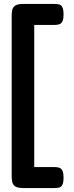

<svg xmlns="http://www.w3.org/2000/svg" viewBox="-20 -786 376 970"><path d="M97 164Q70 164 57.5 156Q45 148 42 134Q39 120 39 104V-706Q39 -723 42 -736.5Q45 -750 57.5 -758Q70 -766 97 -766H256Q269 -766 279 -763.5Q289 -761 295 -749.5Q301 -738 301 -713Q301 -688 295 -677Q289 -666 278.5 -663Q268 -660 255 -660H153V58H255Q268 58 278.5 61Q289 64 295 75.5Q301 87 301 112Q301 136 295 147.5Q289 159 279 161.5Q269 164 256 164Z"/></svg>

Font: Fredoka Medium
Style: Regular
Weight: 500
Designer: Ben Nathan
Foundry: Milena B. Brandão, Ben Nathan
Version: Version 2.001